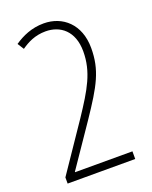

<svg xmlns="http://www.w3.org/2000/svg" viewBox="-133 -869 672 849"><g transform="rotate(-20 202.5 -444.0)"><path d="M354 -93V-129H84V-131L217 -326C304 -455 339 -517 339 -621C339 -733 267 -795 178 -795C121 -795 76 -774 39 -749L58 -719C88 -740 124 -759 174 -759C243 -759 301 -715 301 -619C301 -522 259 -453 188 -346L36 -122V-93Z"/></g></svg>

Font: Noto Sans Kannada UI ExtraCondensed ExtraLight
Style: Regular
Weight: 200
Width: 2
Designer: Jelle Bosma - Monotype Design Team
Foundry: Monotype Imaging Inc.
Version: Version 2.005